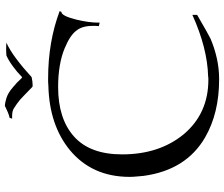

<svg xmlns="http://www.w3.org/2000/svg" viewBox="-84 -800 897 768"><g transform="rotate(-90 364.0 -416.5)"><path d="M326 -845Q334 -845 354.5 -839Q375 -833 397 -814Q408 -805 416.5 -797Q425 -789 435 -778Q437 -776 438 -776Q439 -776 441 -778Q459 -796 483 -813.5Q507 -831 526 -839Q529 -839 536 -839.5Q543 -840 551 -840Q560 -840 568 -839.5Q576 -839 577 -839Q548 -826 512.5 -799.5Q477 -773 439 -738Q431 -736 422 -735Q413 -734 407 -734Q401 -734 400 -735L367 -767Q348 -786 333.5 -796Q319 -806 314 -809Q303 -816 284 -816H273L276 -826Q286 -828 298 -833Q310 -838 320 -843Q322 -845 326 -845ZM430 12Q295 12 198 -44Q67 -120 44 -290Q43 -304 41.5 -318Q40 -332 40 -346Q40 -496 147 -585Q247 -667 404 -671Q412 -672 419.5 -672Q427 -672 434 -672Q580 -672 703 -626L700 -619Q684 -619 669 -559Q657 -508 657 -473V-466L643 -469Q644 -476 644 -482Q644 -488 644 -493Q644 -536 625 -559Q607 -584 554 -606Q491 -632 399 -632Q273 -632 202 -569Q130 -505 130 -376Q130 -227 211 -129Q294 -31 429 -31Q438 -31 442 -32Q555 -35 688 -95V-76Q609 -30 592 -22Q554 -6 513.5 3Q473 12 430 12Z"/></g></svg>

Font: Gideon Roman
Style: Regular
Weight: 400
Designer: Robert E. Leuschke
Foundry: Robert E. Leuschke
Version: Version 2.010